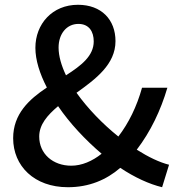

<svg xmlns="http://www.w3.org/2000/svg" viewBox="-20 -770 745 803"><path d="M144 -199C144 -249 178 -288 223 -326C272 -254 337 -185 405 -127C366 -96 322 -77 278 -77C202 -77 144 -126 144 -199ZM225 -571C225 -629 259 -670 308 -670C353 -670 372 -637 372 -597C372 -536 320 -496 256 -455C237 -495 225 -535 225 -571ZM687 -81C647 -91 601 -113 552 -144C610 -220 652 -308 680 -403H574C552 -324 518 -255 475 -199C410 -251 347 -316 300 -382C381 -440 463 -501 463 -598C463 -688 404 -750 306 -750C199 -750 128 -670 128 -570C128 -519 146 -462 176 -404C101 -354 35 -293 35 -192C35 -76 123 13 264 13C353 13 425 -18 483 -68C543 -28 604 0 658 13Z"/></svg>

Font: Kinto Sans Med
Style: Regular
Weight: 500
Designer: Authors: Ryoko NISHIZUKA  (kana & ideographs); Paul D. Hunt (Latin, Greek & Cyrillic); Wenlong ZHANG  (bopomofo); Sandol
Foundry: Adobe Systems Incorporated, ookami Inc.
Version: Version 0.001